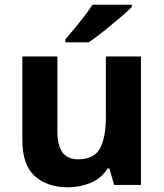

<svg xmlns="http://www.w3.org/2000/svg" viewBox="-20 -786 697 816"><path d="M579 -546V0H465L445 -70H437Q411 -28 365.5 -9Q320 10 269 10Q181 10 128 -37.5Q75 -85 75 -190V-546H224V-227Q224 -169 245 -139Q266 -109 312 -109Q380 -109 405 -155.5Q430 -202 430 -289V-546ZM540 -756Q526 -742 503 -722Q480 -702 453.5 -680Q427 -658 401.5 -638.5Q376 -619 357 -606H258V-619Q274 -638 295.5 -663.5Q317 -689 338 -716.5Q359 -744 373 -766H540Z"/></svg>

Font: Noto Sans Bengali UI
Style: Bold
Weight: 700
Designer: Jelle Bosma - Monotype Design Team
Foundry: Monotype Imaging Inc.
Version: Version 2.003; ttfautohint (v1.8.4.7-5d5b)